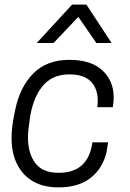

<svg xmlns="http://www.w3.org/2000/svg" viewBox="-20 -800 562 831"><path d="M463 -614H397L319 -727L212 -614H139L292 -780H354ZM234 11Q175 11 133.5 -9.5Q92 -30 68 -66Q30 -119 30 -204Q30 -252 45 -321Q65 -422 123.5 -481.5Q182 -541 280 -541Q374 -541 423 -495.5Q472 -450 472 -379Q472 -357 468 -336H401Q403 -351 403 -365Q403 -417 373 -447.5Q343 -478 280 -478Q204 -478 162 -424.5Q120 -371 108 -279Q101 -229 101 -206Q101 -137 132.5 -94.5Q164 -52 234 -52Q362 -52 380 -184H448L441 -141Q424 -70 371.5 -29.5Q319 11 234 11Z"/></svg>

Font: Tanohe Sans
Style: Italic
Weight: 400
Designer: Village Type and Design LLC & Cristiano Sobral
Foundry: Cooper Hewitt Smithsonian Design Museum
Version: Version 1.00;September 29, 2021;FontCreator 13.0.0.2655 64-b